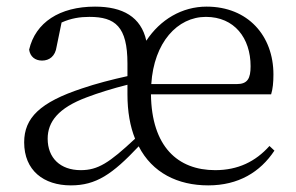

<svg xmlns="http://www.w3.org/2000/svg" viewBox="-20 -546 893 580"><path d="M609 14C700 14 766 -26 809 -91L794 -105C752 -58 699 -32 630 -32C517 -32 438 -103 436 -261H799C804 -277 806 -297 806 -321C806 -438 729 -526 604 -526C530 -526 464 -487 422 -423C406 -495 351 -526 267 -526C160 -526 87 -478 68 -396C71 -375 86 -363 107 -363C129 -363 147 -376 151 -405L166 -478C195 -491 222 -495 250 -495C328 -495 365 -466 365 -354V-316C319 -306 269 -293 228 -279C101 -237 53 -190 53 -116C53 -31 112 14 194 14C270 14 319 -19 399 -104C440 -24 517 14 609 14ZM437 -292C445 -418 516 -495 602 -495C688 -495 737 -431 737 -346C737 -309 728 -292 695 -292ZM388 -127C310 -54 276 -32 224 -32C162 -32 124 -69 124 -127C124 -178 156 -220 242 -252C276 -265 321 -279 365 -290V-261C365 -209 373 -164 388 -127Z"/></svg>

Font: Noto Serif JP Light
Style: Regular
Weight: 300
Designer: Ryoko NISHIZUKA 西塚涼子 (kana & ideographs); Frank Grießhammer (Latin, Greek & Cyrillic); Wenlong ZHANG 张文龙 (bopomofo); San
Foundry: Adobe
Version: Version 2.001;hotconv 1.1.0;makeotfexe 2.6.0